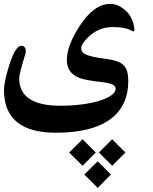

<svg xmlns="http://www.w3.org/2000/svg" viewBox="-20 -416 768 962"><path d="M649.9 -290Q653.3 -275.9 653.3 -268.1Q653.3 -258.8 648.9 -258.8Q645 -258.8 633.8 -264.6Q605.5 -280.8 543.9 -280.3Q475.6 -280.3 425.3 -232.9Q386.7 -196.8 386.7 -174.3Q386.7 -163.6 392.1 -156Q397.5 -148.4 411.4 -142.3Q425.3 -136.2 450 -130.9Q474.6 -125.5 513.2 -120.6Q546.4 -116.2 567.6 -108.4Q588.9 -100.6 600.8 -87.6Q612.8 -74.7 617.7 -55.7Q622.6 -36.6 622.6 -9.8Q622.6 116.7 530.5 182.9Q438.5 249 259.8 249Q0 249 0 35.2Q0 -5.9 26.4 -89.8Q57.1 -186.5 87.4 -186.5Q109.4 -186.5 109.4 -155.8Q109.4 -154.3 106.9 -146Q104.5 -137.7 100.8 -125.2Q97.2 -112.8 92.8 -97.9Q88.4 -83 84.7 -68.8Q81.1 -54.7 78.6 -42.7Q76.2 -30.8 76.2 -23.9Q76.2 113.8 283.2 113.8Q337.4 113.8 387.7 107.4Q438 101.1 476.1 89.6Q514.2 78.1 536.9 62.3Q559.6 46.4 559.6 27.8Q559.6 3.4 496.1 -3.9Q403.8 -14.6 378.9 -24.9Q314.9 -49.3 314.9 -114.7Q314.9 -187.5 379.4 -286.1Q451.2 -396.5 532.2 -396.5Q553.2 -396.5 572.5 -387.7Q591.8 -378.9 607.9 -364.5Q624 -350.1 635 -330.8Q646 -311.5 649.9 -290ZM608.4 348.1 542 414.6 475.6 348.1 542 281.7ZM460 348.1 393.6 414.6 326.7 348.1 393.6 281.7ZM535.6 458.5 469.7 525.4 402.3 458.5 469.7 392.1Z"/></svg>

Font: XB Kayhan
Style: Bold
Weight: 700
Designer: Behnam
Foundry: Irmug
Version: Version 7.300 2009